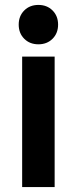

<svg xmlns="http://www.w3.org/2000/svg" viewBox="-20 -760 312 780"><path d="M70 -530H202V0H70ZM136 -580Q101 -580 78.5 -602.5Q56 -625 56 -660Q56 -695 78.5 -717.5Q101 -740 136 -740Q171 -740 193.5 -717.5Q216 -695 216 -660Q216 -625 193.5 -602.5Q171 -580 136 -580Z"/></svg>

Font: Golos Text DemiBold
Style: Regular
Weight: 600
Designer: A.Korolkova, Vitaly Kuzmin
Foundry: ParaType Ltd
Version: Version 2.002